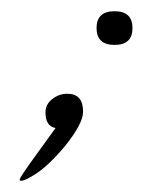

<svg xmlns="http://www.w3.org/2000/svg" viewBox="-20 -219 256 342"><path d="M184 -139Q152 -139 152 -169Q152 -199 184 -199Q216 -199 216 -169Q216 -139 184 -139ZM18 103Q15 103 15 101Q15 97 45 56L79 9Q61 6 61 -19Q61 -33 73 -42.5Q85 -52 100 -52Q128 -52 128 -20Q128 1 96 41Q64 79 40 93Q24 103 18 103Z"/></svg>

Font: Lovers Quarrel
Style: Regular
Weight: 400
Designer: Robert E. Leuschke
Foundry: Robert E. Leuschke
Version: Version 1.010; ttfautohint (v1.8.3)